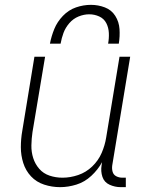

<svg xmlns="http://www.w3.org/2000/svg" viewBox="-20 -764 616 792"><path d="M228 8Q261 8 295 -2.5Q329 -13 356.5 -38.5Q384 -64 401 -95L399 -82Q395 -57 402.5 -34.5Q410 -12 432 -2Q454 8 478 8H499V-31H485Q471 -31 459.5 -37Q448 -43 444.5 -55.5Q441 -68 443 -82L517 -530H473L418 -197Q413 -165 399.5 -133.5Q386 -102 360.5 -77.5Q335 -53 302.5 -42Q270 -31 238 -31Q238 -31 238 -31Q238 -31 238 -31Q210 -31 184.5 -39.5Q159 -48 142 -67.5Q125 -87 117 -112Q109 -137 109.5 -164.5Q110 -192 114 -219L166 -530H122L72 -225Q66 -191 66 -157Q66 -123 76 -91.5Q86 -60 108 -36.5Q130 -13 162 -2.5Q194 8 228 8ZM186 -584H230Q234 -607 242 -628.5Q250 -650 266 -668.5Q282 -687 304 -696Q326 -705 348 -705Q370 -705 389.5 -696Q409 -687 418.5 -668.5Q428 -650 429 -628Q430 -606 426 -584H470Q475 -614 473 -644Q471 -674 455.5 -698.5Q440 -723 412.5 -733.5Q385 -744 355 -744Q324 -744 293.5 -733.5Q263 -723 239.5 -698.5Q216 -674 204 -644.5Q192 -615 186 -584Z"/></svg>

Font: Iosevka Sparkle Extralight
Style: Italic
Weight: 200
Italic angle: -9°
Designer: Belleve Invis
Foundry: Belleve Invis
Version: Version 4.5.0; ttfautohint (v1.8.3)